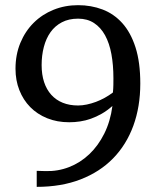

<svg xmlns="http://www.w3.org/2000/svg" viewBox="-20 -707 603 743"><path d="M418.9 -403.8Q418.9 -455.1 411.1 -497.6Q403.3 -540 386.5 -570.6Q369.6 -601.1 343.8 -617.9Q317.9 -634.8 282.2 -634.8Q246.1 -634.8 219.5 -620.8Q192.9 -606.9 175.5 -582.5Q158.2 -558.1 149.7 -525.4Q141.1 -492.7 141.1 -455.1Q141.1 -418.5 150.6 -389.4Q160.2 -360.4 178.5 -340.1Q196.8 -319.8 222.9 -309.3Q249 -298.8 282.2 -298.8Q298.3 -298.8 315.9 -302.5Q333.5 -306.2 351.1 -312.7Q368.7 -319.3 385.5 -328.6Q402.3 -337.9 417 -349.1Q418.5 -364.7 418.7 -378.7Q418.9 -392.6 418.9 -403.8ZM522.9 -383.8Q522.9 -294.4 496.1 -220.7Q469.2 -147 417.7 -94.2Q366.2 -41.5 291.7 -12.7Q217.3 16.1 122.1 16.1V-45.9L155.8 -44.9Q203.6 -43.5 247.1 -60.3Q290.5 -77.1 325.2 -109.9Q359.9 -142.6 383.5 -189.9Q407.2 -237.3 415 -296.9Q394.5 -278.8 373.5 -266.8Q352.5 -254.9 331.8 -247.6Q311 -240.2 290 -237.1Q269 -233.9 248 -233.9Q200.7 -233.9 162.4 -249.5Q124 -265.1 96.9 -292.7Q69.8 -320.3 54.9 -358.2Q40 -396 40 -440.9Q40 -495.6 58.8 -541Q77.6 -586.4 110.4 -618.9Q143.1 -651.4 187.3 -669.2Q231.4 -687 282.2 -687Q332.5 -687 376.5 -670.4Q420.4 -653.8 453.1 -617.7Q485.8 -581.5 504.4 -523.7Q522.9 -465.8 522.9 -383.8Z"/></svg>

Font: BabelStone Ogham Pictish
Style: Bold
Weight: 700
Designer: Andrew West
Foundry: BabelStone
Version: Version 1.02 March 14, 2022